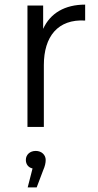

<svg xmlns="http://www.w3.org/2000/svg" viewBox="-20 -550 425 832"><path d="M99 0H170V-268C170 -392 231 -468 349 -461V-530C261 -530 198 -493 167 -425V-526H99ZM100 262H139L167 188C175 170 178 156 178 143C178 122 161 104 135 104C109 104 92 121 92 143C92 162 103 176 121 180Z"/></svg>

Font: Chess Sans
Style: Regular
Weight: 400
Designer: Wolf Bōese
Foundry: Wolf Bōese
Version: Version 7.223;Glyphs 3.3 (3306)